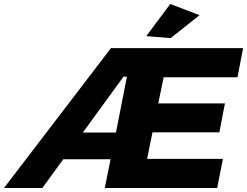

<svg xmlns="http://www.w3.org/2000/svg" viewBox="-79 -942 1238 962"><path d="M1111 -555H741L714 -424H1048L1020 -279H685L658 -146H1038L1009 0H446L475 -144H238L133 0H-59L477 -701H1139ZM336 -278H502L557 -558H540ZM774 -922 921 -866 776 -751 654 -761Z"/></svg>

Font: Gontserrat
Style: Bold Italic
Weight: 700
Italic angle: -11.3°
Designer: Julieta Ulanovsky
Foundry: Julieta Ulanovsky
Version: Version 6.001